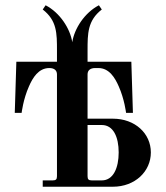

<svg xmlns="http://www.w3.org/2000/svg" viewBox="-20 -708 628 728"><path d="M312 -40V-234H366C410 -234 430 -188 430 -130C430 -72 410 -24 366 -24H328C316 -24 312 -28 312 -40ZM36 -280H62C62 -280 68 -332 90 -381C104 -413 126 -450 167 -450C186 -450 196 -441 196 -426V-40C196 -28 192 -24 180 -24H142V0H408C492 0 552 -58 552 -130C552 -202 492 -258 408 -258H312V-426C312 -441 322 -450 341 -450H353C394 -450 416 -413 430 -381C452 -332 458 -280 458 -280H484L478 -474H312V-516C312 -581 312 -630 366 -672L355 -688C301 -660 262 -600 254 -548C246 -600 207 -660 153 -688L142 -672C196 -630 196 -582 196 -516V-474H42Z"/></svg>

Font: Old Standard
Style: Bold
Weight: 700
Designer: Alexey Kryukov <alexios@thessalonica.org.ru>
Version: Version 2.0.2